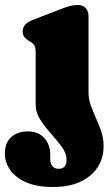

<svg xmlns="http://www.w3.org/2000/svg" viewBox="-68 -517 440 770"><path d="M287 -144.5Q287 -113.5 302.2 -78.2Q317.5 -43 332.5 -5.8Q347.5 31.5 347.5 68.5Q347.5 142.5 293 187.8Q238.5 233 144.5 233Q79.5 233 36.8 214Q-6 195 -27.2 164.5Q-48.5 134 -48.5 99Q-48.5 56 -23.2 33Q2 10 43 10Q85 10 109.2 36Q133.5 62 133.5 103.5V121.5Q133.5 140 142.8 150Q152 160 167 160Q199 160 199 123.5Q199 98.5 180.2 72.5Q161.5 46.5 137 19.5Q112.5 -7.5 93.8 -36.8Q75 -66 75 -97.5V-305Q75 -327.5 69.5 -335.8Q64 -344 55 -349L48 -353Q37 -359.5 30 -368.2Q23 -377 23 -391Q23 -421.5 63 -437L169 -478Q194.5 -488 211 -492.5Q227.5 -497 246 -497Q265 -497 276 -484.2Q287 -471.5 287 -452Z"/></svg>

Font: Fraunces 9pt S100 Black
Style: Regular
Weight: 900
Version: Version 1.000; ttfautohint (v1.8.3)